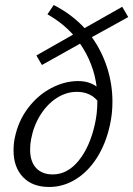

<svg xmlns="http://www.w3.org/2000/svg" viewBox="-20 -737 531 765"><path d="M34 -137Q34 -166 39 -188Q53 -256 92.5 -307.5Q132 -359 185 -386.5Q238 -414 291 -414Q335 -414 365 -392Q353 -485 299 -563L147 -478L125 -516L271 -599Q229 -646 169 -680L194 -717Q265 -681 317 -625L467 -710L491 -669L346 -589Q386 -533 407 -467Q428 -401 428 -332Q428 -283 418 -239Q402 -165 366.5 -109Q331 -53 281.5 -22.5Q232 8 176 8Q109 8 71.5 -31.5Q34 -71 34 -137ZM100 -141Q100 -93 124 -67.5Q148 -42 190 -42Q249 -42 293.5 -97Q338 -152 358 -242Q368 -286 368 -336Q338 -371 286 -371Q244 -371 206 -346.5Q168 -322 141 -279Q114 -236 104 -183Q100 -163 100 -141Z"/></svg>

Font: LXGW Bright GB
Style: Italic
Weight: 400
Italic angle: -12°
Designer: Christian Thalmann (Catharsis Fonts)
Foundry: LXGW / Christian Thalmann (Catharsis Fonts) / Fontworks Inc.
Version: Version 5.510